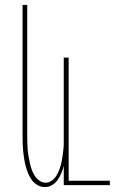

<svg xmlns="http://www.w3.org/2000/svg" viewBox="-20 -755 540 783"><path d="M163 8Q147 8 133 0Q119 -8 110 -20.5Q101 -33 95 -47.5Q89 -62 85 -77Q81 -92 78.5 -107.5Q76 -123 74.5 -138Q73 -153 72.5 -168.5Q72 -184 72 -200V-735H91V-200Q91 -186 91.5 -172Q92 -158 93 -144.5Q94 -131 96.5 -117Q99 -103 102 -89.5Q105 -76 109.5 -63Q114 -50 121.5 -38.5Q129 -27 140.5 -18.5Q152 -10 166 -10Q180 -10 191.5 -18.5Q203 -27 210 -38.5Q217 -50 222 -63Q227 -76 230 -89.5Q233 -103 235 -117Q237 -131 238.5 -144.5Q240 -158 240 -172Q240 -186 240 -200V-520H260V-18H428V0H240V-79Q236 -63 230 -48.5Q224 -34 215 -21Q206 -8 192 0Q178 8 163 8Z"/></svg>

Font: Iosevka Thin
Style: Regular
Weight: 100
Monospace: yes
Designer: Belleve Invis
Foundry: Belleve Invis
Version: Version 32.5.0; ttfautohint (v1.8.4)